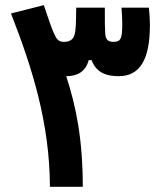

<svg xmlns="http://www.w3.org/2000/svg" viewBox="-20 -723 626 743"><path d="M173.3 0H300.3C300.3 -187 273.9 -312.5 236.3 -428.2C236.8 -428.2 236.8 -428.2 236.8 -428.2C274.4 -428.2 310.5 -441.9 323.2 -490.2H334.5C354 -437.5 398.4 -428.2 439.5 -428.2C521 -428.2 560.1 -491.7 560.1 -626C560.1 -647.5 558.6 -669.4 556.2 -693.4H450.2C452.1 -668 453.1 -647.5 453.1 -629.4C453.1 -573.2 447.3 -561 418.5 -561C397.5 -561 388.7 -571.3 387.2 -592.3C385.7 -616.7 385.7 -633.3 385.7 -693.4H274.9C273.9 -632.3 274.4 -606.4 267.1 -584.5C260.7 -565.9 243.2 -561 227.5 -561C210.4 -561 201.7 -567.4 193.4 -584.5C181.6 -607.9 174.8 -627.9 149.4 -703.1L22.5 -670.9C106.4 -456.1 171.9 -246.1 173.3 0Z"/></svg>

Font: Cascadia Code
Style: Bold
Weight: 700
Monospace: yes
Designer: Aaron Bell
Foundry: Saja Typeworks
Version: Version 2404.023